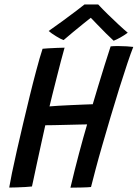

<svg xmlns="http://www.w3.org/2000/svg" viewBox="-20 -866 635 886"><path d="M22.5 -0.5Q26 -22.5 35.2 -67.5Q44.5 -112.5 57.8 -171.2Q71 -230 86.5 -295Q102 -360 117.2 -422.8Q132.5 -485.5 146.5 -537.5Q155 -570 162.8 -596.8Q170.5 -623.5 176.5 -641Q183 -642 202.5 -643Q222 -644 243.5 -645Q265 -646 278 -646Q270.5 -619.5 261 -583.8Q251.5 -548 243.5 -515.5Q231.5 -469.5 221.5 -428.5Q211.5 -387.5 208.5 -375Q222.5 -376.5 250 -378Q277.5 -379.5 308.8 -381Q340 -382.5 367.2 -383.5Q394.5 -384.5 408 -385Q418.5 -421 433 -468.5Q447.5 -516 462.5 -564.5Q477.5 -613 490.5 -652Q503.5 -653.5 524.5 -653.5Q544.5 -653.5 565 -652.2Q585.5 -651 595 -649.5Q584.5 -623.5 567.5 -572.8Q550.5 -522 530.2 -457.5Q510 -393 489.8 -324.8Q469.5 -256.5 452 -195.5Q435 -137 421.2 -84.8Q407.5 -32.5 400 -3Q387 -1.5 358.2 -0.8Q329.5 0 305 0Q324 -80.5 344.5 -157.5Q365 -234.5 382 -292Q369 -292 342.5 -291.2Q316 -290.5 285.2 -289.8Q254.5 -289 228 -288.5Q201.5 -288 189 -288Q180 -248 169.8 -201.2Q159.5 -154.5 150.2 -111.5Q141 -68.5 134.8 -39.2Q128.5 -10 127.5 -5.5Q117.5 -4 97.5 -3Q77.5 -2 56.5 -1.2Q35.5 -0.5 22.5 -0.5ZM433 -845.5Q452 -825 477 -800.5Q502 -776 526.8 -753Q551.5 -730 569.5 -715Q552.5 -702.5 535.5 -693Q518.5 -683.5 504.5 -678Q490 -691 469.2 -711.8Q448.5 -732.5 429 -752.8Q409.5 -773 399 -784Q387.5 -775 364.8 -756.8Q342 -738.5 317 -717.8Q292 -697 273.5 -681Q261 -685 238.8 -698.8Q216.5 -712.5 204.5 -723Q234 -743.5 268.8 -769Q303.5 -794.5 332 -816Q360.5 -837.5 370 -845.5Q379 -845.5 400.2 -845.5Q421.5 -845.5 433 -845.5Z"/></svg>

Font: Grandstander
Style: Italic
Weight: 400
Italic angle: -15°
Designer: Tyler Finck
Foundry: Etcetera Type Co
Version: Version 1.200; ttfautohint (v1.8.3)